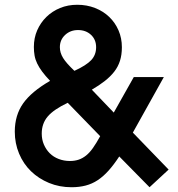

<svg xmlns="http://www.w3.org/2000/svg" viewBox="-20 -772 746 805"><path d="M42 -220Q42 -289 77 -338.5Q112 -388 190 -433Q170 -454 157 -471.5Q144 -489 136 -505.5Q128 -522 125 -539Q122 -556 122 -575Q122 -613 136 -645Q150 -677 174.5 -701Q199 -725 232 -738.5Q265 -752 304 -752Q344 -752 378.5 -738.5Q413 -725 438 -701Q463 -677 477 -644.5Q491 -612 491 -574Q491 -542 483 -517Q475 -492 459 -471.5Q443 -451 419.5 -432.5Q396 -414 365 -396L457 -300L541 -449H667L537 -216L687 -61L607 13L480 -116Q457 -81 435 -56.5Q413 -32 389.5 -16.5Q366 -1 339 6Q312 13 280 13Q229 13 185.5 -5Q142 -23 110 -54Q78 -85 60 -128Q42 -171 42 -220ZM292 -475Q342 -498 362.5 -520Q383 -542 383 -574Q383 -606 361.5 -626Q340 -646 307 -646Q275 -646 253 -625.5Q231 -605 231 -574Q231 -551 244.5 -529Q258 -507 292 -475ZM155 -212Q155 -187 164 -166Q173 -145 188.5 -129.5Q204 -114 226 -105.5Q248 -97 273 -97Q293 -97 309.5 -102.5Q326 -108 341 -120Q356 -132 370 -152Q384 -172 400 -201L264 -341Q205 -313 180 -283.5Q155 -254 155 -212Z"/></svg>

Font: Involve SemiBold
Style: Regular
Weight: 600
Designer: Stefan Peev
Foundry: Context Ltd.
Version: Version 1.001